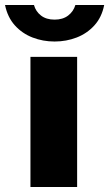

<svg xmlns="http://www.w3.org/2000/svg" viewBox="-71 -743 434 763"><path d="M50 0V-517H235.5V0ZM146 -578Q99.5 -578 58.2 -594Q17 -610 -12 -642.2Q-41 -674.5 -51 -723H64Q71 -697.5 92 -681.2Q113 -665 146 -665Q178.5 -665 199.8 -681.2Q221 -697.5 228.5 -723H343Q333.5 -674.5 304.2 -642.2Q275 -610 233.8 -594Q192.5 -578 146 -578Z"/></svg>

Font: Public Sans Thin Black
Style: Regular
Weight: 900
Version: Version 2.001